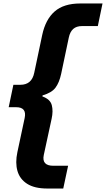

<svg xmlns="http://www.w3.org/2000/svg" viewBox="-20 -872 610 1105"><path d="M252 213Q179 213 136.5 186Q94 159 80.5 112Q67 65 80 4L122 -193Q135 -255 73 -255H30L57 -384H97Q163 -384 177 -453L223 -671Q242 -760 294.5 -806Q347 -852 442 -852H570L543 -722H453Q420 -722 401.5 -705.5Q383 -689 376 -656L332 -447Q321 -396 299 -367Q277 -338 225 -323L224 -317Q269 -301 278 -267Q287 -233 277 -188L232 20Q219 82 287 82H372L344 213Z"/></svg>

Font: Be Vietnam Pro
Style: Bold Italic
Weight: 700
Italic angle: -12°
Designer: Lam Bao, Tony Le, Vietanh Nguyen
Foundry: Yellow Type Foundry
Version: Version 1.002; ttfautohint (v1.8.3)